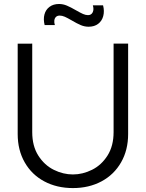

<svg xmlns="http://www.w3.org/2000/svg" viewBox="-20 -942 742 977"><path d="M351 15Q269.2 15 205.3 -19.1Q141.5 -53.2 105.8 -115.7Q70 -178.2 70 -260V-719.7L144 -720V-269.7Q144 -198.8 175 -150.2Q206 -101.5 253.7 -77.9Q301.3 -54.3 351 -54.3Q400.8 -54.3 448.5 -78.1Q496.2 -101.8 527.1 -150.5Q558 -199.2 558 -269.7V-720H632V-260Q632 -178.5 596.2 -116Q560.5 -53.5 496.7 -19.2Q432.8 15 351 15ZM430.8 -806Q410.5 -806 390.9 -814.2Q371.3 -822.5 344.7 -838.3Q323.2 -850.8 309.6 -856.8Q296 -862.7 283.8 -862.7Q271.5 -862.7 264.5 -855.6Q257.5 -848.5 256.4 -837.3Q255.3 -826.2 259.2 -814.3H207.2Q199.7 -844 206.2 -868.5Q212.8 -893 232.2 -907.3Q251.5 -921.7 280.2 -921.7Q300.8 -921.7 320.4 -913.4Q340 -905.2 367.3 -889.3Q389.2 -876.8 402.4 -870.9Q415.7 -865 427.8 -865Q444.8 -865 451.8 -879.6Q458.7 -894.2 452.5 -914.7H504.5Q512 -885.3 505.4 -860.3Q498.8 -835.3 479.5 -820.7Q460.2 -806 430.8 -806Z"/></svg>

Font: Hauora
Style: Regular
Weight: 400
Designer: Wayne Shih
Foundry: WCYS
Version: Version 1.001